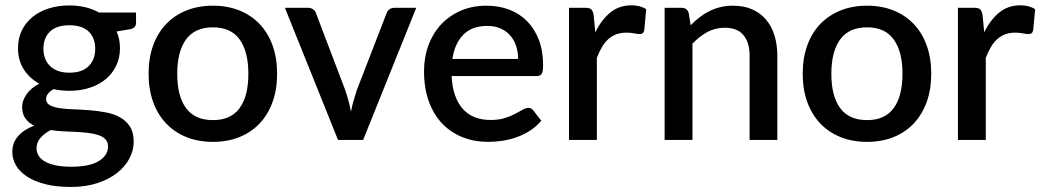

<svg xmlns="http://www.w3.org/2000/svg" viewBox="-20 -540 4020 741"><path d="M247.5 -259.5Q297.5 -259.5 322.5 -285Q347.5 -310.5 347.5 -351.5Q347.5 -393.5 322.5 -418Q297.5 -442.5 247.5 -442.5Q198 -442.5 172.8 -418Q147.5 -393.5 147.5 -351.5Q147.5 -331.5 154 -314.5Q160.5 -297.5 173 -285.2Q185.5 -273 204.2 -266.2Q223 -259.5 247.5 -259.5ZM397 25Q397 8 387.2 -2.2Q377.5 -12.5 361 -18.2Q344.5 -24 322.5 -26.8Q300.5 -29.5 275.8 -30.8Q251 -32 225.2 -33.2Q199.5 -34.5 175.5 -38Q151.5 -25.5 136.2 -8Q121 9.5 121 32.5Q121 47.5 128.8 60.5Q136.5 73.5 152.8 83Q169 92.5 194.2 98Q219.5 103.5 255 103.5Q326 103.5 361.5 81.5Q397 59.5 397 25ZM505 -491.5V-451.5Q505 -431.5 481 -427L430 -418.5Q443 -389.5 443 -354Q443 -316.5 428.2 -286Q413.5 -255.5 387.5 -234Q361.5 -212.5 325.5 -201Q289.5 -189.5 247.5 -189.5Q231.5 -189.5 216.2 -191.2Q201 -193 186.5 -196Q172 -187.5 165 -178Q158 -168.5 158 -158.5Q158 -142 172.5 -134Q187 -126 210.8 -122.5Q234.5 -119 265 -118Q295.5 -117 327 -114.5Q358.5 -112 389 -106.2Q419.5 -100.5 443.2 -87.2Q467 -74 481.5 -51.5Q496 -29 496 7Q496 40 479.5 71.5Q463 103 431.8 127.5Q400.5 152 355.5 166.8Q310.5 181.5 253 181.5Q196 181.5 153.8 170.5Q111.5 159.5 83.2 140.8Q55 122 41.2 97.5Q27.5 73 27.5 46.5Q27.5 10.5 50.2 -15Q73 -40.5 112 -55Q91 -65 78.2 -82.5Q65.5 -100 65.5 -128.5Q65.5 -151 82 -175.5Q98.5 -200 131.5 -217Q93.5 -238 71.5 -272.8Q49.5 -307.5 49.5 -354Q49.5 -392 64.2 -422.5Q79 -453 105.5 -474.5Q132 -496 168.2 -507.5Q204.5 -519 247.5 -519Q313.5 -519 362.5 -491.5Z M802 -518Q858.5 -518 904.2 -499.5Q950 -481 982.2 -447Q1014.5 -413 1032 -364.5Q1049.5 -316 1049.5 -255.5Q1049.5 -195 1032 -146.5Q1014.5 -98 982.2 -63.8Q950 -29.5 904.2 -11Q858.5 7.5 802 7.5Q745 7.5 699.2 -11Q653.5 -29.5 621 -63.8Q588.5 -98 571 -146.5Q553.5 -195 553.5 -255.5Q553.5 -316 571 -364.5Q588.5 -413 621 -447Q653.5 -481 699.2 -499.5Q745 -518 802 -518ZM802 -76.5Q871 -76.5 904.8 -122.8Q938.5 -169 938.5 -255Q938.5 -341 904.8 -387.8Q871 -434.5 802 -434.5Q732 -434.5 698 -387.8Q664 -341 664 -255Q664 -169 698 -122.8Q732 -76.5 802 -76.5Z M1586.5 -510 1381.5 0H1284.5L1079.5 -510H1168Q1180.5 -510 1188.8 -503.8Q1197 -497.5 1199.5 -489L1312.5 -192Q1319.5 -171 1325 -150.5Q1330.5 -130 1334.5 -109Q1338.5 -130 1344.2 -150.2Q1350 -170.5 1357 -192L1472 -489Q1475 -498 1483 -504Q1491 -510 1502.5 -510Z M1979.5 -312.5Q1979.5 -339.5 1971.8 -362.8Q1964 -386 1949 -403.2Q1934 -420.5 1911.8 -430.2Q1889.5 -440 1860.5 -440Q1802 -440 1768.5 -406.5Q1735 -373 1726 -312.5ZM1723 -246.5Q1725 -203 1736.5 -171.2Q1748 -139.5 1767.2 -118.5Q1786.5 -97.5 1813.2 -87.2Q1840 -77 1873 -77Q1904.5 -77 1927.5 -84.2Q1950.5 -91.5 1967.5 -100.2Q1984.5 -109 1996.5 -116.2Q2008.5 -123.5 2018.5 -123.5Q2031.5 -123.5 2038.5 -113.5L2069 -74Q2050 -51.5 2026 -36Q2002 -20.5 1975 -10.8Q1948 -1 1919.5 3.2Q1891 7.5 1864 7.5Q1811 7.5 1765.8 -10.2Q1720.5 -28 1687.2 -62.5Q1654 -97 1635.2 -148Q1616.5 -199 1616.5 -265.5Q1616.5 -318.5 1633.2 -364.5Q1650 -410.5 1681.2 -444.5Q1712.5 -478.5 1757.2 -498.2Q1802 -518 1858.5 -518Q1905.5 -518 1945.5 -502.8Q1985.5 -487.5 2014.5 -458Q2043.5 -428.5 2059.8 -385.8Q2076 -343 2076 -288.5Q2076 -263.5 2070.5 -255Q2065 -246.5 2050.5 -246.5Z M2277.5 -415.5Q2301.5 -464 2335.5 -491.8Q2369.5 -519.5 2417 -519.5Q2433.5 -519.5 2448 -515.8Q2462.5 -512 2474 -504.5L2466.5 -423.5Q2464.5 -415 2460.2 -411.8Q2456 -408.5 2449 -408.5Q2441.5 -408.5 2427.5 -411.2Q2413.5 -414 2398 -414Q2375.5 -414 2358.2 -407.5Q2341 -401 2327.2 -388.5Q2313.5 -376 2303 -358Q2292.5 -340 2283.5 -317V0H2176V-510H2238.5Q2255.5 -510 2262 -503.8Q2268.5 -497.5 2271 -482Z M2645.5 -442.5Q2662 -459.5 2679.8 -473.2Q2697.5 -487 2717.5 -497Q2737.5 -507 2760 -512.5Q2782.5 -518 2809 -518Q2851 -518 2882.8 -504Q2914.5 -490 2936.2 -464.5Q2958 -439 2969 -403.2Q2980 -367.5 2980 -324.5V0H2873V-324.5Q2873 -376 2849.2 -404.5Q2825.5 -433 2777 -433Q2741 -433 2710.2 -416.5Q2679.5 -400 2652.5 -371.5V0H2545V-510H2610Q2632 -510 2638 -489.5Z M3326.5 -518Q3383 -518 3428.8 -499.5Q3474.5 -481 3506.8 -447Q3539 -413 3556.5 -364.5Q3574 -316 3574 -255.5Q3574 -195 3556.5 -146.5Q3539 -98 3506.8 -63.8Q3474.5 -29.5 3428.8 -11Q3383 7.5 3326.5 7.5Q3269.5 7.5 3223.8 -11Q3178 -29.5 3145.5 -63.8Q3113 -98 3095.5 -146.5Q3078 -195 3078 -255.5Q3078 -316 3095.5 -364.5Q3113 -413 3145.5 -447Q3178 -481 3223.8 -499.5Q3269.5 -518 3326.5 -518ZM3326.5 -76.5Q3395.5 -76.5 3429.2 -122.8Q3463 -169 3463 -255Q3463 -341 3429.2 -387.8Q3395.5 -434.5 3326.5 -434.5Q3256.5 -434.5 3222.5 -387.8Q3188.5 -341 3188.5 -255Q3188.5 -169 3222.5 -122.8Q3256.5 -76.5 3326.5 -76.5Z M3778.5 -415.5Q3802.5 -464 3836.5 -491.8Q3870.5 -519.5 3918 -519.5Q3934.5 -519.5 3949 -515.8Q3963.5 -512 3975 -504.5L3967.5 -423.5Q3965.5 -415 3961.2 -411.8Q3957 -408.5 3950 -408.5Q3942.5 -408.5 3928.5 -411.2Q3914.5 -414 3899 -414Q3876.5 -414 3859.2 -407.5Q3842 -401 3828.2 -388.5Q3814.5 -376 3804 -358Q3793.5 -340 3784.5 -317V0H3677V-510H3739.5Q3756.5 -510 3763 -503.8Q3769.5 -497.5 3772 -482Z"/></svg>

Font: Lato 2
Style: Regular
Weight: 600
Designer: Lukasz Dziedzic with Adam Twardoch and Botio Nikoltchev
Foundry: tyPoland Lukasz Dziedzic
Version: Version 2.015; 2015-08-06; http://www.latofonts.com/